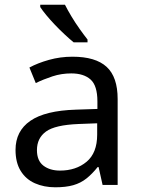

<svg xmlns="http://www.w3.org/2000/svg" viewBox="-20 -786 601 816"><path d="M288 -545Q386 -545 433 -502Q480 -459 480 -365V0H416L399 -76H395Q372 -47 347.5 -27.5Q323 -8 291.5 1Q260 10 215 10Q167 10 128.5 -7Q90 -24 68 -59.5Q46 -95 46 -149Q46 -229 109 -272.5Q172 -316 303 -320L394 -323V-355Q394 -422 365 -448Q336 -474 283 -474Q241 -474 203 -461.5Q165 -449 132 -433L105 -499Q140 -518 188 -531.5Q236 -545 288 -545ZM314 -259Q214 -255 175.5 -227Q137 -199 137 -148Q137 -103 164.5 -82Q192 -61 235 -61Q303 -61 348 -98.5Q393 -136 393 -214V-262ZM256 -766Q267 -744 283.5 -716.5Q300 -689 318.5 -663Q337 -637 352 -618V-606H293Q276 -620 255 -639.5Q234 -659 213.5 -680.5Q193 -702 176.5 -722Q160 -742 151 -756V-766Z"/></svg>

Font: Noto Sans Khmer UI
Style: Regular
Weight: 400
Designer: Danh Hong and the Monotype Design Team
Foundry: Monotype Imaging Inc.
Version: Version 2.002